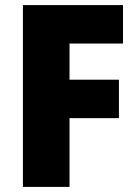

<svg xmlns="http://www.w3.org/2000/svg" viewBox="-20 -734 541 754"><path d="M253 0H70V-714H463V-563H253V-421H447V-270H253Z"/></svg>

Font: Noto Sans Malayalam SemiCondensed Black
Style: Regular
Weight: 900
Width: 4
Designer: Jelle Bosma - Monotype Design Team
Foundry: Monotype Imaging Inc.
Version: Version 2.104; ttfautohint (v1.8.4.7-5d5b)